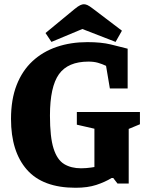

<svg xmlns="http://www.w3.org/2000/svg" viewBox="-20 -867 689 907"><path d="M337 20Q182 20 107 -65.5Q32 -151 32 -305Q32 -397 58.5 -465Q85 -533 133.5 -578Q182 -623 248 -645.5Q314 -668 393 -668Q458 -668 503.5 -657Q549 -646 583 -637V-449H499L481 -556Q462 -565 442.5 -570.5Q423 -576 398 -576Q301 -576 258.5 -516.5Q216 -457 216 -321Q216 -219 233 -165.5Q250 -112 283 -92Q316 -72 363 -72Q375 -72 387.5 -73Q400 -74 410 -75.5Q420 -77 426 -78V-259L343 -278V-338H641V-280L588 -258V0H535L515 -26H507Q476 -7 435 6.5Q394 20 337 20ZM223 -669 195 -711 332 -824Q349 -838 359 -842.5Q369 -847 376 -847Q384 -847 393 -843Q402 -839 419 -826L556 -722L526 -669L369 -730Z"/></svg>

Font: Faustina ExtraBold
Style: Regular
Weight: 800
Designer: Alfonso Garcia
Foundry: http://www.omnibus-type.com
Version: Version 1.200